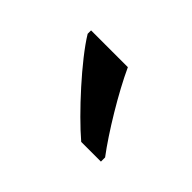

<svg xmlns="http://www.w3.org/2000/svg" viewBox="-46 -865 358 358"><g transform="rotate(45 133.0 -686.0)"><path d="M137 -766H40V-757C66 -714 134 -640 174 -606H226V-617C198 -654 158 -720 137 -766Z"/></g></svg>

Font: Noto Sans Lao Looped ExtraCondensed
Style: Regular
Weight: 400
Width: 2
Designer: Mark Frömberg, Ben Mitchell
Foundry: The Fontpad Ltd
Version: Version 1.002